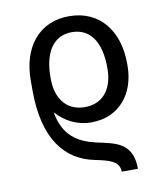

<svg xmlns="http://www.w3.org/2000/svg" viewBox="-86 -625 804 928"><g transform="rotate(-10 315.5 -161.0)"><path d="M515.6 231.5C515.6 99.4 426.1 90.9 338.1 71C253.2 51.1 181.8 10.7 162.3 -108C203.8 -61.1 261.7 -28.4 333.8 -28.4C471.6 -28.4 552.6 -132.1 552.6 -268.5V-278.4C552.6 -440.3 464.5 -552.6 315.3 -552.6C166.2 -552.6 79.5 -440.3 79.5 -278.4V-230.1C79.5 11.4 176.1 125 318.2 153.4C387.8 167.6 436.1 180.4 436.1 231.5ZM315.3 -106.5C218.8 -106.5 176.1 -181.8 176.1 -268.5V-278.4C176.1 -390.6 218.8 -474.4 315.3 -474.4C411.9 -474.4 454.5 -390.6 454.5 -278.4V-268.5C454.5 -181.8 411.9 -106.5 315.3 -106.5Z"/></g></svg>

Font: Karasuma Gothic
Style: Regular
Weight: 400
Designer: Rasmus Andersson, Ryoko Nishizuka
Foundry: Genbu
Version: Version 1.00